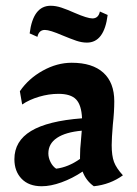

<svg xmlns="http://www.w3.org/2000/svg" viewBox="-20 -636 477 667"><path d="M30 -83Q30 -146 88 -181Q146 -216 265 -225Q263 -271 244.5 -290.5Q226 -310 183 -310Q150 -310 116 -300Q82 -290 57 -273L49 -319Q79 -363 128.5 -390.5Q178 -418 229 -418Q301 -418 339 -383.5Q377 -349 377 -284Q377 -248 372 -203Q368 -155 368 -132Q368 -95 376 -73.5Q384 -52 407 -27Q363 5 306 11Q279 -8 267 -40Q231 -16 193.5 -2.5Q156 11 125 11Q80 11 55 -15Q30 -41 30 -83ZM258 -84V-92Q258 -120 261 -145L264 -182Q208 -177 178 -157Q148 -137 148 -103Q148 -88 155.5 -73Q163 -58 175 -50Q217 -55 258 -84ZM83 -520Q95 -616 156 -616Q174 -616 193.5 -609.5Q213 -603 240 -591Q284 -572 301 -572Q322 -572 327 -596L354 -584Q342 -488 282 -488Q264 -488 245 -494.5Q226 -501 197 -513Q153 -532 136 -532Q115 -532 110 -508Z"/></svg>

Font: Mirza SemiBold
Style: Regular
Weight: 600
Designer: Arabic design by Kourosh Beigpour, Latin design by Eduardo Tunni, engineering by Lasse Fister
Version: Version 1.0010g